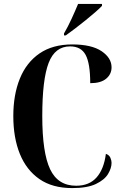

<svg xmlns="http://www.w3.org/2000/svg" viewBox="-20 -951 626 981"><path d="M349 10Q248 10 181.5 -36Q115 -82 81.5 -164.5Q48 -247 48 -358Q48 -467 81.5 -549.5Q115 -632 182 -678Q249 -724 349 -724Q448 -724 499 -689.5Q550 -655 550 -607Q550 -572 522.5 -549Q495 -526 441 -526Q441 -627 417.5 -670.5Q394 -714 338 -714Q261 -714 228.5 -629.5Q196 -545 196 -358Q196 -171 236 -86.5Q276 -2 369 -2Q436 -2 473.5 -44.5Q511 -87 521 -165Q538 -159 544 -145Q550 -131 550 -119Q550 -92 532 -62Q514 -32 470 -11Q426 10 349 10ZM307 -780Q327 -814 346 -855.5Q365 -897 379 -931H501V-921Q489 -908 466.5 -888.5Q444 -869 417.5 -847.5Q391 -826 364 -805.5Q337 -785 316 -770H307Z"/></svg>

Font: Noto Serif Display Condensed
Style: Bold
Weight: 700
Width: 3
Designer: Monotype Design Team
Foundry: Monotype Imaging Inc.
Version: Version 2.009